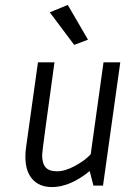

<svg xmlns="http://www.w3.org/2000/svg" viewBox="-20 -753 539 779"><path d="M348 -127 400 -500H468L398 0H359L344 -59Q264 6 191 6Q140 6 111.5 -26Q83 -58 83 -117Q83 -136 86 -157L134 -500H201Q151 -140 151 -125Q151 -90 165 -74Q179 -58 211.5 -58Q244 -58 284.5 -80Q325 -102 348 -127ZM337 -592 281 -571 182 -703 255 -733Z"/></svg>

Font: Gudea
Style: Italic
Weight: 400
Version: Version 1.002